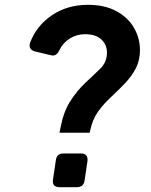

<svg xmlns="http://www.w3.org/2000/svg" viewBox="-20 -777 625 797"><path d="M227 -226 231 -246Q243 -311 270.5 -355Q298 -399 335 -434Q371 -467 397.5 -493.5Q424 -520 424 -559Q424 -591 401 -613Q378 -635 333 -635Q298 -635 269.5 -617Q241 -599 226 -568Q214 -541 190 -548L127 -563Q113 -566 106.5 -575.5Q100 -585 105 -600Q132 -671 196 -714Q260 -757 345 -757Q415 -757 463.5 -730.5Q512 -704 536.5 -661Q561 -618 561 -569Q561 -527 544 -494Q527 -461 500.5 -433Q474 -405 445 -378Q410 -346 387 -313.5Q364 -281 355 -238L352 -226ZM228 0Q195 0 200 -32L212 -113Q216 -140 243 -140H315Q347 -140 343 -108L331 -27Q327 0 299 0Z"/></svg>

Font: Pitagon Sans Text Bold
Style: Italic
Weight: 700
Italic angle: -8°
Designer: Travis Tran
Foundry: Pitagon
Version: Version 1.001; ttfautohint (v1.8.4.7-5d5b);gftools[0.9.26]